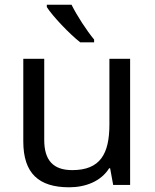

<svg xmlns="http://www.w3.org/2000/svg" viewBox="-20 -786 658 816"><path d="M284 -766H179V-756C202 -719 275 -642 321 -606H380V-618C349 -655 306 -721 284 -766ZM533 -536H445V-257C445 -132 406 -63 287 -63C206 -63 168 -105 168 -191V-536H79V-185C79 -49 145 10 274 10C343 10 409 -15 444 -71H448L461 0H533Z"/></svg>

Font: Noto Sans Cypriot
Style: Regular
Weight: 400
Designer: Monotype Design Team
Foundry: Monotype Imaging Inc.
Version: Version 2.002